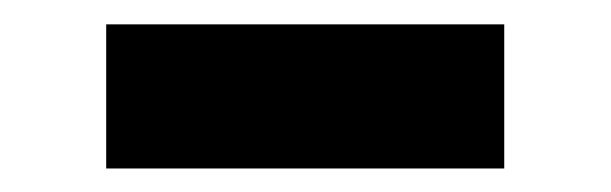

<svg xmlns="http://www.w3.org/2000/svg" viewBox="-20 -379 509 160"><path d="M400.2 -358.7H68.5V-238.6H400.2Z"/></svg>

Font: Margiela Sans
Style: Bold
Weight: 700
Designer: Stefan Endress, Andreas Faust
Version: Version 1.100;FEAKit 1.0